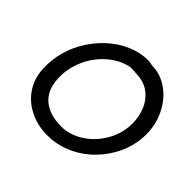

<svg xmlns="http://www.w3.org/2000/svg" viewBox="-171 -913 1119 1119"><g transform="rotate(45 388.5 -353.0)"><path d="M350 10Q422 10 488 -16.5Q554 -43 608 -90.5Q662 -138 699 -202Q754 -297 754 -403Q754 -484 718.5 -555Q683 -626 623 -668Q563 -710 494 -710Q490 -710 479 -713Q467 -716 458 -716Q392 -716 328 -688.5Q264 -661 209 -610Q154 -559 115 -490Q57 -386 57 -265Q57 -181 96 -119Q135 -57 202 -24Q268 10 350 10ZM371 -84Q271 -84 215 -134Q159 -184 159 -286Q159 -356 190 -426Q221 -496 279 -547Q336 -598 410 -614Q443 -614 483 -610Q539 -604 577 -571.5Q615 -539 634 -491Q652 -443 652 -390Q652 -309 611.5 -238.5Q571 -168 506 -126Q440 -84 371 -84Z"/></g></svg>

Font: Balsamiq Sans
Style: Italic
Weight: 400
Italic angle: -12°
Designer: Michael Angeles
Foundry: Balsamiq SRL
Version: Version 1.020; ttfautohint (v1.8.4.7-5d5b);gftools[0.9.26]